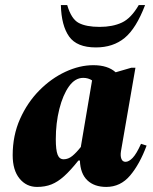

<svg xmlns="http://www.w3.org/2000/svg" viewBox="-20 -727 602 757"><path d="M126 10Q84 10 57 -23Q30 -56 30 -115Q30 -193 59 -258Q88 -323 135 -370.5Q182 -418 238 -444Q294 -470 348 -470Q405 -470 436 -442L498 -460H514L457 -131Q454 -113 458.5 -101Q463 -89 475 -89Q488 -89 503 -104.5Q518 -120 536 -160L558 -153Q531 -80 493 -35Q455 10 399 10Q352 10 324.5 -16Q297 -42 295 -94H289Q258 -55 233 -32.5Q208 -10 183 0Q158 10 126 10ZM200 -178Q200 -136 207 -117.5Q214 -99 231 -99Q249 -99 265 -112Q281 -125 299 -148V-150L343 -410Q328 -420 308 -420Q276 -420 252 -386.5Q228 -353 214 -297.5Q200 -242 200 -178ZM358 -540Q283 -540 252.5 -583Q222 -626 220 -707H245Q261 -652 290.5 -636.5Q320 -621 373 -621Q424 -621 460.5 -638Q497 -655 527 -707H552Q517 -615 471.5 -577.5Q426 -540 358 -540Z"/></svg>

Font: Spectral ExtraBold
Style: Italic
Weight: 800
Italic angle: -10°
Designer: Jean-Baptiste Levee
Foundry: Production Type
Version: Version 2.001